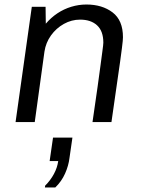

<svg xmlns="http://www.w3.org/2000/svg" viewBox="-20 -541 634 851"><path d="M49 0 121 -511H182L183 -436Q206 -463 234.5 -482Q263 -501 296 -511Q329 -521 363 -521Q433 -521 479 -486Q525 -451 525 -376Q525 -369 524 -359Q523 -349 520.5 -328.5Q518 -308 512.5 -268.5Q507 -229 497.5 -164Q488 -99 474 0H390Q404 -94 412.5 -156Q421 -218 426 -255Q431 -292 433.5 -311.5Q436 -331 437 -339Q438 -347 438 -352Q438 -403 410.5 -428.5Q383 -454 335 -454Q297 -454 263 -435Q229 -416 206 -384Q183 -352 177 -312L134 0ZM179 290 180 282Q204 258 219 230Q234 202 238 173H200L215 69H301L288 159Q284 193 268.5 228Q253 263 225 290Z"/></svg>

Font: Chivo Medium Light
Style: Italic
Weight: 300
Italic angle: -8.05°
Version: Version 2.002